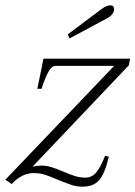

<svg xmlns="http://www.w3.org/2000/svg" viewBox="-52 -690 508 720"><path d="M202 -561 326 -654Q347 -670 361 -670Q376 -670 376 -655Q376 -646 369 -637Q362 -628 349 -621L209 -546ZM167 -15Q137 -28 117.5 -34.5Q98 -41 75 -41Q30 -41 -8 0L-32 -16L376 -443H156Q140 -443 126 -414Q112 -385 104 -357H88L111 -470H436L431 -445L70 -65Q92 -69 102 -69Q122 -69 140 -63.5Q158 -58 184 -47Q210 -36 228.5 -30Q247 -24 268 -24Q293 -24 309.5 -44Q326 -64 342 -106L356 -102Q341 -38 319.5 -14Q298 10 258 10Q236 10 217.5 4Q199 -2 167 -15Z"/></svg>

Font: Taviraj ExtraLight
Style: Italic
Weight: 275
Italic angle: -12°
Designer: Katatrad Team
Foundry: CadsonDemak
Version: Version 1.001